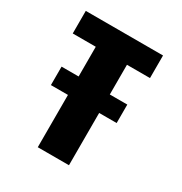

<svg xmlns="http://www.w3.org/2000/svg" viewBox="-164 -823 898 946"><g transform="rotate(30 285.0 -350.0)"><path d="M86.5 -402.5H183.5V-571.5H52.5V-700H492V-571.5H361V-402.5H460.5V-297.5H361V0H183.5V-297.5H86.5Z"/></g></svg>

Font: League Mono Narrow ExtraBold
Style: Regular
Weight: 800
Width: 3
Designer: Tyler Finck
Foundry: The League of Moveable Type / Tyler Finck
Version: Version 2.210